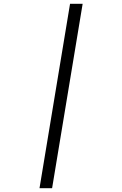

<svg xmlns="http://www.w3.org/2000/svg" viewBox="-20 -843 640 1006"><path d="M187 143 347 -823H413L253 143Z"/></svg>

Font: Iosevka HT Light Extended
Style: Italic
Weight: 300
Width: 7
Italic angle: -9°
Monospace: yes
Designer: Belleve Invis
Foundry: Belleve Invis
Version: Version 32.3.0; ttfautohint (v1.8.4)